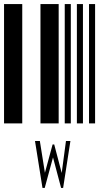

<svg xmlns="http://www.w3.org/2000/svg" viewBox="-20 -610 520 949"><path d="M0 0V-590H90V0ZM180 0V-590H270V0ZM300 0V-590H330V0ZM360 0V-590H390V0ZM420 0V-590H450V0ZM153 87H177L202 244L240 104H248L285 245L306 87H328L292 319H282L242 168L201 319H190Z"/></svg>

Font: Libre Barcode 39 Extended Text
Style: Regular
Weight: 400
Version: Version 1.005; ttfautohint (v1.8.3)